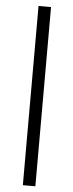

<svg xmlns="http://www.w3.org/2000/svg" viewBox="-61 -754 367 963"><g transform="rotate(5 123.0 -272.0)"><path d="M92.8 179.2V-723.1H155.8V179.2Z"/></g></svg>

Font: Archivo Light
Style: Italic
Weight: 300
Italic angle: -10°
Designer: Hector Gatti
Foundry: Omnibus-Type
Version: Version 2.001